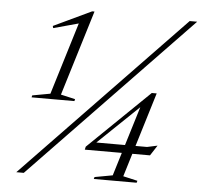

<svg xmlns="http://www.w3.org/2000/svg" viewBox="-51 -763 861 817"><g transform="rotate(5 379.5 -355.0)"><path d="M163.5 -345.5 262 -667.5 279 -659.5 151 -624.5 148.5 -633.5 310 -710H320L208.5 -345.5L270 -331.5L268 -323H85L87 -331.5ZM48 0 727 -705H759L80 0ZM556 -342.5 572.5 -343.5 358.5 -138.5 361 -155.5H593L637 -165L608.5 -121H330L333 -134L593 -386H614L503 -22.5L564.5 -8.5L562 0H379L381.5 -8.5L458 -22.5Z"/></g></svg>

Font: Newsreader 60pt Light
Style: Italic
Weight: 300
Italic angle: -17°
Designer: Hugues Gentile
Foundry: Production Type
Version: Version 1.003